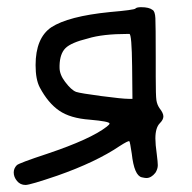

<svg xmlns="http://www.w3.org/2000/svg" viewBox="-20 -488 541 540"><path d="M351.6 -300.8Q350.6 -392.6 343.8 -392.6H339.8Q268.6 -392.6 227.5 -379.9Q179.7 -368.2 164.1 -352.5Q148.4 -336.9 147.5 -303.7V-297.9Q147.5 -278.3 163.1 -257.8Q180.7 -234.4 194.3 -229.5Q206.1 -225.6 265.1 -217.8Q324.2 -210 341.8 -210H352.5ZM377 -467.8Q399.4 -467.8 409.2 -460Q416 -456.1 417 -437Q418 -418 418 -325.2V-272.5Q418 -218.8 419.9 -206.1Q421.9 -193.4 428.7 -183.6Q439.5 -169.9 439.5 -160.6Q439.5 -151.4 429.7 -141.6Q417 -128.9 417 -98.6Q417 -82 420.9 -54.7Q423.8 -31.2 423.8 -23.4Q423.8 -12.7 417 -2Q405.3 12.7 391.6 12.7Q387.7 12.7 378.9 10.7Q357.4 5.9 350.6 -55.7Q345.7 -88.9 343.8 -90.8Q340.8 -92.8 316.4 -77.1Q250 -32.2 141.6 5.9Q64.5 32.2 51.8 32.2Q37.1 32.2 27.8 21Q18.6 9.8 18.6 -2.9Q18.6 -14.6 27.3 -23.4Q33.2 -29.3 113.3 -55.7Q235.4 -96.7 280.3 -131.8Q288.1 -137.7 288.1 -140.6Q288.1 -146.5 232.4 -151.4Q177.7 -155.3 146.5 -176.8Q115.2 -198.2 91.8 -242.2Q80.1 -264.6 80.1 -304.7Q80.1 -380.9 124 -411.1Q171.9 -442.4 289.1 -454.1Q357.4 -460 360.8 -463.9Q364.3 -467.8 377 -467.8Z"/></svg>

Font: Schoolbell
Style: Regular
Weight: 400
Designer: Font Diner, Inc
Foundry: Font Diner, Inc
Version: Version 1.001